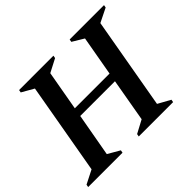

<svg xmlns="http://www.w3.org/2000/svg" viewBox="-154 -870 1079 1079"><g transform="rotate(-45 386.0 -330.0)"><path d="M-7 0 -4 -16 77 -57 173 -603 101 -644 104 -660H377L374 -644L295 -603L253 -366H529L571 -603L503 -644L506 -660H779L776 -644L693 -603L597 -57L671 -16L668 0H395L398 -16L475 -57L520 -314H244L198 -57L269 -16L266 0Z"/></g></svg>

Font: Spectral SemiBold
Style: Italic
Weight: 600
Italic angle: -10°
Designer: Jean-Baptiste Levee
Foundry: Production Type
Version: Version 2.001